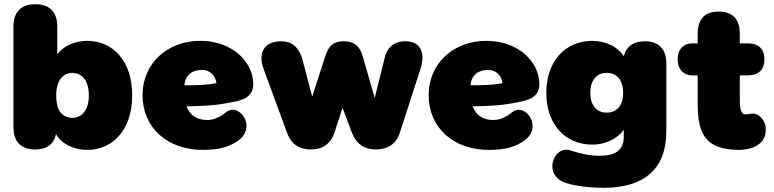

<svg xmlns="http://www.w3.org/2000/svg" viewBox="-20 -700 3677 912"><path d="M393 12C518 12 608 -86 608 -247C608 -408 519 -506 393 -506C334 -506 280 -480 252 -442V-575C252 -643 215 -680 148 -680C81 -680 44 -643 44 -575V-95C44 -27 80 10 147 10C202 10 236 -15 246 -63C271 -18 329 12 393 12ZM324 -140C297 -140 266 -154 254 -191C250 -206 247 -225 247 -247C247 -326 287 -354 324 -354C361 -354 402 -326 402 -247C402 -168 361 -140 324 -140Z M951 12C1024 11 1066 -3 1104 -27C1207 -91 1117 -220 1051 -165C1028 -146 997 -130 965 -130C914 -130 882 -153 866 -195C931 -196 997 -198 1057 -210C1109 -220 1183 -226 1183 -301C1183 -400 1090 -506 930 -506C776 -506 657 -399 657 -248C657 -94 775 15 951 12ZM856 -295C860 -343 892 -368 940 -368C976 -368 1003 -343 1008 -305C958 -295 910 -295 856 -295Z M1458 10C1511 10 1551 -16 1569 -71L1607 -188L1652 -69C1673 -15 1712 10 1765 10C1818 10 1861 -13 1879 -69L1977 -372C2000 -443 1983 -504 1905 -504C1867 -504 1823 -488 1808 -428L1760 -235L1703 -432C1692 -471 1671 -504 1613 -504C1554 -504 1537 -470 1524 -430L1463 -241L1418 -412C1400 -480 1363 -504 1316 -504C1230 -504 1206 -444 1232 -373L1344 -68C1364 -13 1404 10 1458 10Z M2310 12C2383 11 2425 -3 2463 -27C2566 -91 2476 -220 2410 -165C2387 -146 2356 -130 2324 -130C2273 -130 2241 -153 2225 -195C2290 -196 2356 -198 2416 -210C2468 -220 2542 -226 2542 -301C2542 -400 2449 -506 2289 -506C2135 -506 2016 -399 2016 -248C2016 -94 2134 15 2310 12ZM2215 -295C2219 -343 2251 -368 2299 -368C2335 -368 2362 -343 2367 -305C2317 -295 2269 -295 2215 -295Z M2848 192C3039 192 3145 103 3145 -75V-399C3145 -467 3109 -504 3043 -504C2989 -504 2954 -479 2943 -432C2919 -475 2859 -506 2794 -506C2664 -506 2575 -408 2575 -259C2575 -110 2664 -13 2794 -13C2855 -13 2915 -42 2943 -84V-52C2943 13 2905 40 2827 40C2796 40 2750 35 2692 15C2607 -14 2556 134 2668 169C2711 183 2775 192 2848 192ZM2862 -165C2815 -165 2784 -198 2784 -259C2784 -320 2815 -354 2862 -354C2909 -354 2940 -320 2940 -259C2940 -198 2909 -165 2862 -165Z M3494 12C3505 12 3541 8 3561 -1C3604 -21 3620 -50 3617 -94C3615 -128 3583 -166 3549 -160L3527 -157C3501 -152 3494 -181 3494 -221V-342H3533C3583 -342 3611 -369 3611 -418C3611 -467 3583 -494 3533 -494H3494V-540C3494 -608 3461 -645 3394 -645C3327 -645 3294 -608 3294 -540V-494H3267C3229 -494 3199 -467 3199 -418C3199 -369 3229 -342 3267 -342H3294V-207C3294 -59 3334 12 3494 12Z"/></svg>

Font: SN Pro Black
Style: Regular
Weight: 900
Designer: Tobias Whetton
Foundry: Supernotes
Version: Version 1.001;Glyphs 3.2 (3249)